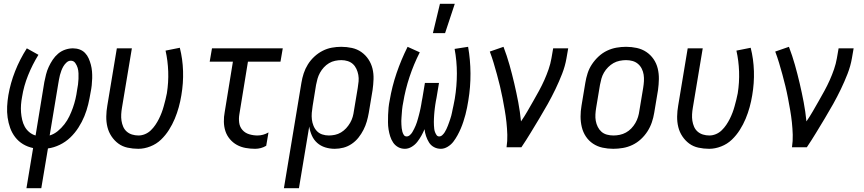

<svg xmlns="http://www.w3.org/2000/svg" viewBox="-20 -774 4540 1009"><path d="M119 215 154 4Q125 -2 101 -16.5Q77 -31 60 -53Q43 -75 33.5 -101.5Q24 -128 20 -156.5Q16 -185 17.5 -214.5Q19 -244 24 -274Q35 -338 59.5 -400Q84 -462 121 -520L182 -486Q150 -434 127.5 -378Q105 -322 96 -265Q92 -244 90.5 -224Q89 -204 90.5 -184Q92 -164 96.5 -144.5Q101 -125 110 -108.5Q119 -92 134 -79.5Q149 -67 167 -62L213 -343Q217 -363 222 -383Q227 -403 236 -422.5Q245 -442 257 -460Q269 -478 285.5 -492Q302 -506 322.5 -513Q343 -520 363 -520Q382 -520 398.5 -514Q415 -508 427 -495.5Q439 -483 446 -467Q453 -451 457.5 -434Q462 -417 463.5 -399Q465 -381 464.5 -362.5Q464 -344 462 -325.5Q460 -307 456 -288Q451 -257 443.5 -225.5Q436 -194 423.5 -163.5Q411 -133 392.5 -104Q374 -75 349.5 -51.5Q325 -28 294 -13Q263 2 232 6L197 215ZM241 -62Q264 -69 283.5 -85Q303 -101 318.5 -121Q334 -141 344.5 -163Q355 -185 363 -207.5Q371 -230 376.5 -253.5Q382 -277 385 -300Q388 -315 390 -330Q392 -345 392.5 -359.5Q393 -374 392.5 -389Q392 -404 388 -417.5Q384 -431 375.5 -443Q367 -455 352 -455Q340 -455 330 -446Q320 -437 313.5 -426Q307 -415 302.5 -403Q298 -391 295 -379.5Q292 -368 290 -356Q288 -344 286 -333Z M707 8Q678 8 650.5 2Q623 -4 602 -19.5Q581 -35 566 -57.5Q551 -80 544.5 -106.5Q538 -133 538.5 -162Q539 -191 544 -219L594 -520H673L621 -208Q618 -191 617 -173.5Q616 -156 618.5 -139.5Q621 -123 627.5 -108Q634 -93 646 -82.5Q658 -72 674 -67Q690 -62 708 -62Q725 -62 742 -69Q759 -76 772.5 -89Q786 -102 796.5 -117.5Q807 -133 815 -149Q823 -165 829.5 -182Q836 -199 840.5 -216Q845 -233 849.5 -250Q854 -267 857 -284Q866 -341 864 -398Q862 -455 850 -508L925 -523Q940 -464 942 -400.5Q944 -337 933 -273Q928 -242 919.5 -211Q911 -180 898.5 -150Q886 -120 868 -91.5Q850 -63 826 -40Q802 -17 770 -4.5Q738 8 707 8Z M1321 8Q1295 8 1270.5 3.5Q1246 -1 1225 -12.5Q1204 -24 1188 -43Q1172 -62 1164.5 -85Q1157 -108 1156.5 -134Q1156 -160 1161 -186L1204 -450H1082L1094 -520H1466L1454 -450H1283L1238 -174Q1234 -151 1237 -129Q1240 -107 1254 -91Q1268 -75 1289.5 -68.5Q1311 -62 1333 -62Q1348 -62 1362.5 -66Q1377 -70 1391 -78L1379 -8Q1366 0 1351 4Q1336 8 1321 8Z M1551 215H1472L1564 -339Q1568 -364 1576 -388.5Q1584 -413 1598 -435.5Q1612 -458 1632 -476.5Q1652 -495 1675.5 -507Q1699 -519 1724 -523.5Q1749 -528 1773 -528Q1802 -528 1829.5 -522Q1857 -516 1879 -500.5Q1901 -485 1916 -462.5Q1931 -440 1937.5 -413.5Q1944 -387 1943 -358Q1942 -329 1938 -301L1918 -181Q1914 -158 1907.5 -135.5Q1901 -113 1890 -91.5Q1879 -70 1864 -51Q1849 -32 1828.5 -18Q1808 -4 1785 2Q1762 8 1739 8Q1713 8 1689 0.5Q1665 -7 1647 -23Q1629 -39 1619 -61.5Q1609 -84 1605 -109ZM1708 -62Q1724 -62 1740.5 -65.5Q1757 -69 1772 -78Q1787 -87 1799 -100Q1811 -113 1820 -128.5Q1829 -144 1833.5 -160Q1838 -176 1840 -192L1860 -312Q1863 -329 1864.5 -346.5Q1866 -364 1863 -380.5Q1860 -397 1853 -412Q1846 -427 1834.5 -437.5Q1823 -448 1807 -453Q1791 -458 1774 -458Q1758 -458 1741 -454.5Q1724 -451 1709 -442Q1694 -433 1682 -420Q1670 -407 1661.5 -391.5Q1653 -376 1648.5 -360Q1644 -344 1641 -328L1623 -217Q1620 -199 1618.5 -181Q1617 -163 1619 -146Q1621 -129 1627.5 -113Q1634 -97 1645.5 -85Q1657 -73 1673.5 -67.5Q1690 -62 1708 -62Z M2108 8Q2088 8 2072 -1Q2056 -10 2046 -25Q2036 -40 2030.5 -57.5Q2025 -75 2022 -93.5Q2019 -112 2019 -131.5Q2019 -151 2019.5 -170Q2020 -189 2022 -208.5Q2024 -228 2028 -247Q2040 -319 2064 -389.5Q2088 -460 2122 -528L2186 -499Q2154 -436 2132 -369.5Q2110 -303 2099 -236Q2097 -227 2095.5 -217Q2094 -207 2093 -197Q2092 -187 2091.5 -177.5Q2091 -168 2090 -158Q2089 -148 2089 -138.5Q2089 -129 2089.5 -119.5Q2090 -110 2091 -100.5Q2092 -91 2094.5 -82Q2097 -73 2102 -65Q2107 -57 2117 -57Q2126 -57 2134 -64Q2142 -71 2147 -79.5Q2152 -88 2156.5 -97Q2161 -106 2164.5 -114.5Q2168 -123 2171 -132Q2174 -141 2176.5 -150.5Q2179 -160 2181.5 -169Q2184 -178 2186 -187Q2188 -196 2190 -205Q2192 -214 2193.5 -223.5Q2195 -233 2196.5 -242Q2198 -251 2200 -260L2213 -338H2287L2274 -260Q2272 -251 2270.5 -242Q2269 -233 2267.5 -223.5Q2266 -214 2265 -205Q2264 -196 2263 -187Q2262 -178 2261.5 -169Q2261 -160 2260.5 -151Q2260 -142 2260 -133Q2260 -124 2260.5 -115Q2261 -106 2262 -97Q2263 -88 2266 -80Q2269 -72 2274 -64.5Q2279 -57 2288 -57Q2297 -57 2304.5 -64Q2312 -71 2317 -79Q2322 -87 2326 -95.5Q2330 -104 2333.5 -113Q2337 -122 2340 -130.5Q2343 -139 2346 -148Q2349 -157 2351.5 -166Q2354 -175 2355.5 -183.5Q2357 -192 2359 -201Q2361 -210 2363 -219Q2365 -228 2366.5 -237Q2368 -246 2370 -255Q2381 -322 2381 -388Q2381 -454 2369 -517L2440 -528Q2452 -460 2452.5 -388.5Q2453 -317 2441 -245Q2438 -227 2434.5 -208.5Q2431 -190 2426 -171.5Q2421 -153 2415 -134.5Q2409 -116 2401.5 -98.5Q2394 -81 2384.5 -63.5Q2375 -46 2363 -30Q2351 -14 2333 -3Q2315 8 2297 8Q2277 8 2260.5 -1Q2244 -10 2234.5 -25.5Q2225 -41 2219 -58.5Q2213 -76 2211 -95Q2204 -78 2194.5 -61Q2185 -44 2173 -28.5Q2161 -13 2143.5 -2.5Q2126 8 2108 8ZM2255 -600 2292 -754H2370L2319 -600Z M2642 0Q2647 -33 2646 -66Q2645 -99 2641.5 -131.5Q2638 -164 2632.5 -195.5Q2627 -227 2621 -258.5Q2615 -290 2607.5 -321Q2600 -352 2591.5 -383Q2583 -414 2574 -444Q2565 -474 2554 -503L2626 -528Q2644 -481 2657.5 -433Q2671 -385 2682.5 -336Q2694 -287 2703.5 -237Q2713 -187 2718 -136Q2736 -162 2751.5 -189Q2767 -216 2782.5 -243Q2798 -270 2813 -297.5Q2828 -325 2840.5 -353Q2853 -381 2863 -410Q2873 -439 2878 -468L2887 -520H2966L2957 -468Q2950 -427 2934 -386Q2918 -345 2899 -305.5Q2880 -266 2858.5 -227.5Q2837 -189 2814 -151Q2791 -113 2768 -75Q2745 -37 2720 0Z M3203 8Q3174 8 3146.5 2Q3119 -4 3096.5 -19Q3074 -34 3059 -56.5Q3044 -79 3037.5 -106Q3031 -133 3031 -161.5Q3031 -190 3036 -219L3056 -339Q3060 -364 3068 -389Q3076 -414 3091 -436.5Q3106 -459 3126 -477.5Q3146 -496 3170 -507.5Q3194 -519 3219.5 -523.5Q3245 -528 3270 -528Q3299 -528 3326.5 -522Q3354 -516 3376.5 -501Q3399 -486 3414.5 -463.5Q3430 -441 3436.5 -414Q3443 -387 3442.5 -358.5Q3442 -330 3438 -301L3418 -181Q3414 -156 3405.5 -131Q3397 -106 3382.5 -83.5Q3368 -61 3348 -42.5Q3328 -24 3304 -12.5Q3280 -1 3254 3.5Q3228 8 3203 8ZM3204 -62Q3220 -62 3237 -65.5Q3254 -69 3269.5 -77.5Q3285 -86 3297.5 -99Q3310 -112 3319 -127.5Q3328 -143 3333 -159.5Q3338 -176 3340 -192L3360 -312Q3363 -330 3364 -347.5Q3365 -365 3362.5 -381.5Q3360 -398 3352.5 -413Q3345 -428 3332.5 -438.5Q3320 -449 3304 -453.5Q3288 -458 3270 -458Q3254 -458 3236.5 -454.5Q3219 -451 3204 -442.5Q3189 -434 3176 -421Q3163 -408 3154 -392.5Q3145 -377 3140.5 -360.5Q3136 -344 3133 -328L3113 -208Q3110 -190 3109 -172.5Q3108 -155 3111 -138.5Q3114 -122 3121.5 -107Q3129 -92 3141 -81.5Q3153 -71 3169.5 -66.5Q3186 -62 3204 -62Z M3707 8Q3678 8 3650.5 2Q3623 -4 3602 -19.5Q3581 -35 3566 -57.5Q3551 -80 3544.5 -106.5Q3538 -133 3538.5 -162Q3539 -191 3544 -219L3594 -520H3673L3621 -208Q3618 -191 3617 -173.5Q3616 -156 3618.5 -139.5Q3621 -123 3627.5 -108Q3634 -93 3646 -82.5Q3658 -72 3674 -67Q3690 -62 3708 -62Q3725 -62 3742 -69Q3759 -76 3772.5 -89Q3786 -102 3796.5 -117.5Q3807 -133 3815 -149Q3823 -165 3829.5 -182Q3836 -199 3840.5 -216Q3845 -233 3849.5 -250Q3854 -267 3857 -284Q3866 -341 3864 -398Q3862 -455 3850 -508L3925 -523Q3940 -464 3942 -400.5Q3944 -337 3933 -273Q3928 -242 3919.5 -211Q3911 -180 3898.5 -150Q3886 -120 3868 -91.5Q3850 -63 3826 -40Q3802 -17 3770 -4.5Q3738 8 3707 8Z M4142 0Q4147 -33 4146 -66Q4145 -99 4141.5 -131.5Q4138 -164 4132.5 -195.5Q4127 -227 4121 -258.5Q4115 -290 4107.5 -321Q4100 -352 4091.5 -383Q4083 -414 4074 -444Q4065 -474 4054 -503L4126 -528Q4144 -481 4157.5 -433Q4171 -385 4182.5 -336Q4194 -287 4203.5 -237Q4213 -187 4218 -136Q4236 -162 4251.5 -189Q4267 -216 4282.5 -243Q4298 -270 4313 -297.5Q4328 -325 4340.5 -353Q4353 -381 4363 -410Q4373 -439 4378 -468L4387 -520H4466L4457 -468Q4450 -427 4434 -386Q4418 -345 4399 -305.5Q4380 -266 4358.5 -227.5Q4337 -189 4314 -151Q4291 -113 4268 -75Q4245 -37 4220 0Z"/></svg>

Font: Iosevka Term Curly Oblique
Style: Regular
Weight: 400
Italic angle: -9°
Designer: Belleve Invis
Foundry: Belleve Invis
Version: Version 32.3.0